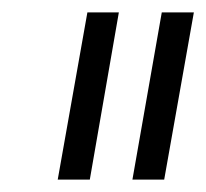

<svg xmlns="http://www.w3.org/2000/svg" viewBox="-20 -770 333 310"><path d="M171.9 -750 125 -480H73.2L121.1 -750ZM293 -750 245.1 -480H193.8L241.2 -750Z"/></svg>

Font: Stilu Light
Style: Italic
Weight: 300
Italic angle: -10°
Designer: Genilson Lima Santos
Foundry: Genilson Lima Santos
Version: Version 1.200;PS 001.200;hotconv 1.0.88;makeotf.lib2.5.64775